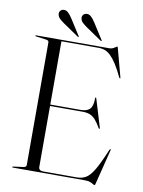

<svg xmlns="http://www.w3.org/2000/svg" viewBox="-95 -921 743 1001"><g transform="rotate(10 277.0 -420.0)"><path d="M157.5 -357.5H336.5Q371 -357.5 386 -373.5Q401 -389.5 401 -431Q401 -433 401.5 -433.8Q402 -434.5 403 -434.5Q406 -435.5 407.5 -429.5L452 -282.5Q453 -280 452.5 -278.8Q452 -277.5 451 -277.5Q450 -277.5 449 -278Q448 -278.5 446.5 -279.5Q430.5 -307.5 417 -322.5Q403.5 -337.5 387.5 -343.8Q371.5 -350 347.5 -350H157.5ZM37.5 -697.5Q37.5 -698.5 38.5 -699.2Q39.5 -700 41.5 -700H430Q439.5 -700 447.8 -704Q456 -708 461.2 -712Q466.5 -716 468 -716Q469.5 -716 470.2 -714.8Q471 -713.5 472.5 -707.5L512 -559.5Q513 -557.5 512.5 -556.5Q512 -555.5 510.5 -555Q510 -555 509 -555.5Q508 -556 506.5 -558Q487.5 -598 470.8 -624.2Q454 -650.5 438.8 -665.5Q423.5 -680.5 407.8 -686.5Q392 -692.5 373.5 -692.5H176.5V-27Q176.5 -17.5 182.8 -12.5Q189 -7.5 201 -7.5H377Q405.5 -7.5 426.2 -19.5Q447 -31.5 468.8 -68.2Q490.5 -105 521 -178.5Q522.5 -180.5 523.5 -181.8Q524.5 -183 526 -182.5Q527.5 -182.5 527.8 -180.8Q528 -179 527 -176L481 7Q479.5 12.5 478.8 14.2Q478 16 476.5 16Q472.5 16 466.8 12Q461 8 450.8 4Q440.5 0 422.5 0H41.5Q39.5 0 38.5 -1Q37.5 -2 37.5 -2.5Q37.5 -5 42 -5.5L94.5 -12.5Q103 -14 106.8 -16.8Q110.5 -19.5 110.5 -25.5V-674.5Q110.5 -680.5 106.8 -683.5Q103 -686.5 94.5 -687.5L42 -694.5Q37.5 -695 37.5 -697.5ZM206.5 -818.5 259.5 -735.5Q261 -734 261.2 -732.8Q261.5 -731.5 261 -730.5Q260 -729.5 258.8 -729.8Q257.5 -730 255.5 -731L172 -788Q158.5 -797.5 148.8 -807Q139 -816.5 137.5 -830.5Q136.5 -840.5 142.8 -847.8Q149 -855 160 -856Q172 -857.5 183.5 -847.2Q195 -837 206.5 -818.5ZM328 -818.5 381 -735.5Q382.5 -734 382.8 -732.8Q383 -731.5 382.5 -730.5Q381.5 -729.5 380.2 -729.8Q379 -730 377 -731L293.5 -788Q280 -797.5 270 -807Q260 -816.5 258.5 -830.5Q258 -840.5 264 -847.8Q270 -855 281 -856Q293.5 -857.5 305 -847.2Q316.5 -837 328 -818.5Z"/></g></svg>

Font: Fraunces 120pt Light
Style: Regular
Weight: 300
Version: Version 1.000;[b76b70a41]